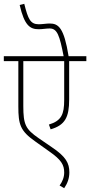

<svg xmlns="http://www.w3.org/2000/svg" viewBox="-20 -916 472 1005"><path d="M432 -596V-622H339C315 -771 286 -793 240 -793C223 -793 202 -789 183 -789C139 -789 127 -816 107 -896L83 -890C108 -781 138 -763 183 -763C203 -763 221 -767 240 -767C280 -767 292 -730 313 -622H0V-596H76V-359C76 -264 86 -231 164 -176L237 -124C302 -79 316 -52 316 -13C316 12 307 34 292 55L316 69C333 44 343 18 343 -14C343 -62 325 -96 252 -145L182 -193C114 -240 102 -264 102 -361V-596H316V-393C316 -318 302 -284 236 -264L245 -239C321 -261 342 -303 342 -395V-596Z"/></svg>

Font: Noto Sans Devanagari Condensed Thin
Style: Regular
Weight: 100
Width: 3
Designer: Jelle Bosma - Monotype Design Team
Foundry: Monotype Imaging Inc.
Version: Version 2.004